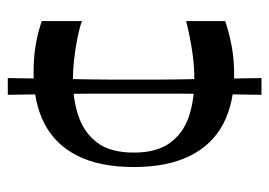

<svg xmlns="http://www.w3.org/2000/svg" viewBox="-119 -488 690 492"><g transform="rotate(-90 226.0 -242.0)"><path d="M282 13Q208 13 154.5 -15Q101 -43 72.5 -100.5Q44 -158 44 -244Q44 -331 72.5 -388Q101 -445 155 -473Q209 -501 285 -501Q325 -501 357 -495.5Q389 -490 418 -480V-377Q402 -383 377.5 -388Q353 -393 324.5 -396.5Q296 -400 268 -400Q214 -400 172 -385Q130 -370 105.5 -336.5Q81 -303 81 -244Q81 -186 105.5 -152Q130 -118 172 -103.5Q214 -89 268 -89Q298 -89 326 -92.5Q354 -96 378 -101Q402 -106 418 -110V-10Q389 0 354.5 6.5Q320 13 282 13ZM229 83Q230 31 230.5 -7Q231 -45 231.5 -75Q232 -105 232 -131.5Q232 -158 232 -184.5Q232 -211 232 -242Q232 -273 232 -300Q232 -327 232 -353Q232 -379 231.5 -409Q231 -439 230.5 -477.5Q230 -516 229 -567H272Q271 -516 270.5 -477.5Q270 -439 269.5 -409Q269 -379 268.5 -353Q268 -327 268 -300.5Q268 -274 268 -242Q268 -211 268 -184.5Q268 -158 268.5 -131.5Q269 -105 269.5 -75Q270 -45 270.5 -7Q271 31 272 83Z"/></g></svg>

Font: Ojuju SemiBold
Style: Regular
Weight: 600
Designer: Chisaokwu Joboson, Mirko Velimirovic
Foundry: Udi Foundry
Version: Version 1.000